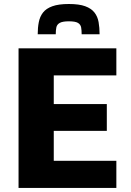

<svg xmlns="http://www.w3.org/2000/svg" viewBox="-20 -926 646 946"><path d="M71.4 0V-688H553.3V-554.4H244.9V-413.2H506.3V-281.3H244.9V-133.6H553.3V0ZM319.3 -906.3Q369.8 -906.3 399.8 -895.3Q429.8 -884.3 445.4 -864.4Q461 -844.5 465.8 -817Q470.7 -789.6 470.7 -757.2H382.3Q382.3 -776.4 379.8 -790.8Q377.2 -805.2 364.2 -813.1Q351.1 -821 319.3 -821Q288.1 -821 274.3 -813.1Q260.4 -805.2 257.6 -790.8Q254.7 -776.4 254.7 -757.2H165.8Q165.8 -789.6 171.2 -817Q176.5 -844.5 192.1 -864.4Q207.7 -884.3 238.3 -895.3Q268.9 -906.3 319.3 -906.3Z"/></svg>

Font: Saira Thin
Style: Regular
Weight: 100
Designer: Hector Gatti with collaboration of the Omnibus-Type team
Foundry: Omnibus-Type
Version: Version 1.101